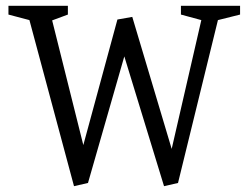

<svg xmlns="http://www.w3.org/2000/svg" viewBox="-20 -630 852 659"><path d="M234 9 81 -561 9 -580V-610H213V-580L159 -560L277 -88H254L383 -563L434 -572L580 -83H561L671 -561L601 -580V-610H804V-580L728 -561L591 -2L543 9L401 -455H412L282 -2Z"/></svg>

Font: Manuale Light
Style: Regular
Weight: 300
Designer: Eduardo Tunni / Pablo Cosgaya
Foundry: Eduardo Tunni / Pablo Cosgaya
Version: Version 1.002